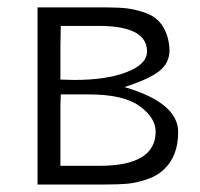

<svg xmlns="http://www.w3.org/2000/svg" viewBox="-20 -492 532 512"><path d="M80.1 0V-472.2H267.1Q297.9 -472.2 319.8 -469.5Q341.8 -466.8 368.4 -457.5Q395 -448.2 410.9 -426.5Q426.8 -404.8 431.2 -371.1Q431.2 -369.1 431.6 -365Q432.1 -360.8 432.1 -358.9Q432.1 -323.7 404.5 -302.2Q377 -280.8 312 -259.8Q455.1 -217.8 455.1 -140.1Q455.1 -77.1 418.9 -42Q399.9 -22.9 370.8 -13.4Q341.8 -3.9 318.8 -2Q295.9 0 259.8 0ZM141.1 -49.8H245.1Q395 -49.8 395 -141.1Q395 -178.2 352.1 -209.2Q309.1 -240.2 217.8 -240.2H142.1L141.1 -210.9ZM141.1 -279.8Q147 -279.8 159.4 -279.3Q171.9 -278.8 178.2 -278.8Q264.2 -278.8 318.1 -299.8Q372.1 -320.8 372.1 -355Q372.1 -422.9 243.2 -422.9H142.1L141.1 -370.1Z"/></svg>

Font: CMU Bright
Style: Roman
Weight: 500
Version: Version 0.7.0